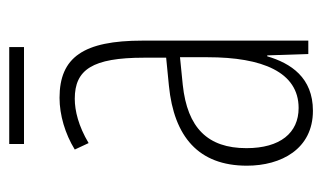

<svg xmlns="http://www.w3.org/2000/svg" viewBox="-161 -527 698 416"><g transform="rotate(-90 188.0 -319.0)"><path d="M294 -648H84V-616H294ZM184 -539C147 -539 106 -527 72 -506L86 -476C123 -498 156 -506 182 -506C245 -506 271 -468 271 -356V-308L210 -302C100 -291 37 -238 37 -133C37 -59 73 10 156 10C228 10 259 -38 274 -89H276L279 0H308V-359C308 -487 272 -539 184 -539ZM212 -272 272 -278V-218C272 -100 240 -21 162 -21C108 -21 75 -61 75 -134C75 -218 119 -262 212 -272Z"/></g></svg>

Font: Noto Sans Sinhala ExtraCondensed ExtraLight
Style: Regular
Weight: 200
Width: 2
Designer: Jelle Bosma - Monotype Design Team
Foundry: Monotype Imaging Inc.
Version: Version 2.006